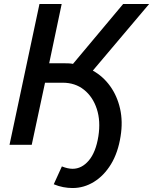

<svg xmlns="http://www.w3.org/2000/svg" viewBox="-20 -730 772 968"><path d="M346 218Q323 218 299 213.5Q275 209 251 199L292 109Q322 121 346 121Q392 121 427.5 79.5Q463 38 476 -43Q488 -120 468 -181Q448 -242 403.5 -277.5Q359 -313 296 -313H207L140 0H28L179 -710H291L228 -411H304Q316 -411 327 -410.5Q338 -410 348 -408L601 -710H732L448 -374Q500 -345 535.5 -295.5Q571 -246 585.5 -181.5Q600 -117 588 -43Q575 40 539.5 98Q504 156 453.5 187Q403 218 346 218Z"/></svg>

Font: Raleway SemiBold
Style: Italic
Weight: 600
Italic angle: -12°
Designer: Matt McInerney, Pablo Impallari, Rodrigo Fuenzalida
Foundry: Matt McInerney, Pablo Impallari, Rodrigo Fuenzalida
Version: Version 4.026